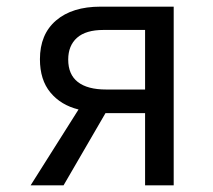

<svg xmlns="http://www.w3.org/2000/svg" viewBox="-20 -557 640 577"><path d="M216 -228Q163 -241 131.5 -279Q100 -317 100 -379Q100 -454 148.5 -495.5Q197 -537 282 -537H502V0H416V-217H297L171 0H72ZM416 -288V-467H291Q238 -467 211.5 -443.5Q185 -420 185 -378Q185 -333 214 -310.5Q243 -288 299 -288Z"/></svg>

Font: Noto Sans Mono UI
Style: Regular
Weight: 400
Monospace: yes
Designer: Monotype Design team
Foundry: Monotype Imaging Inc.
Version: Version 1.000